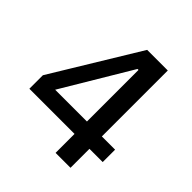

<svg xmlns="http://www.w3.org/2000/svg" viewBox="-187 -836 974 974"><g transform="rotate(45 300.0 -349.0)"><path d="M466 0H359V-136H35V-233L318 -698H466V-225H561V-136H466ZM352 -595 131 -225H359V-595Z"/></g></svg>

Font: IBM Plex Sans Medium
Style: Regular
Weight: 500
Designer: Mike Abbink, Paul van der Laan, Pieter van Rosmalen
Foundry: Bold Monday
Version: Version 3.201